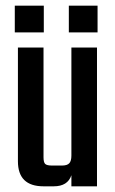

<svg xmlns="http://www.w3.org/2000/svg" viewBox="-20 -655 404 675"><path d="M222 -635H323V-541H222ZM231 -488H321V0H231V-39Q218 0 169 0H133Q43 0 43 -88V-488H133V-102Q133 -84 139 -78.5Q145 -73 163 -73H198Q216 -73 223.5 -81Q231 -89 231 -108ZM134 -635V-541H32V-635Z"/></svg>

Font: Teko Regular
Style: Regular
Weight: 400
Designer: Manushi Parikh, Jonny Pinhorn
Foundry: Indian Type Foundry
Version: Version 1.105;PS 1.0;hotconv 1.0.78;makeotf.lib2.5.61930; tt